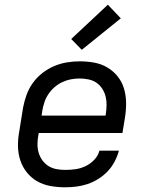

<svg xmlns="http://www.w3.org/2000/svg" viewBox="-20 -789 640 817"><path d="M257 8Q225 8 194.5 2.5Q164 -3 138.5 -17.5Q113 -32 94.5 -55Q76 -78 66.5 -106.5Q57 -135 56.5 -166.5Q56 -198 62 -230L78 -330Q83 -357 92.5 -384Q102 -411 119 -435Q136 -459 159.5 -477.5Q183 -496 210 -507.5Q237 -519 264.5 -523.5Q292 -528 319 -528Q351 -528 381 -522.5Q411 -517 436.5 -502Q462 -487 480.5 -464Q499 -441 507.5 -412.5Q516 -384 516.5 -353Q517 -322 512 -290L501 -223H145L144 -218Q140 -198 139.5 -178.5Q139 -159 144 -141Q149 -123 159.5 -108Q170 -93 185.5 -83Q201 -73 219.5 -69.5Q238 -66 258 -66Q279 -66 301 -69Q323 -72 344 -82Q365 -92 381.5 -109.5Q398 -127 403 -148H486Q480 -125 468 -102Q456 -79 438.5 -60.5Q421 -42 399 -28Q377 -14 353 -6Q329 2 305 5Q281 8 257 8ZM157 -297H429L430 -302Q433 -322 433.5 -341Q434 -360 429.5 -378Q425 -396 415 -411.5Q405 -427 390.5 -437Q376 -447 357 -451Q338 -455 319 -455Q300 -455 281.5 -451.5Q263 -448 245 -439.5Q227 -431 212 -418Q197 -405 186 -388.5Q175 -372 169 -354Q163 -336 160 -318ZM328 -577 283 -623 439 -769 494 -711Z"/></svg>

Font: Iosevka Custom Oblique
Style: Regular
Weight: 400
Italic angle: -9°
Designer: Belleve Invis
Foundry: Belleve Invis
Version: Version 27.0.1